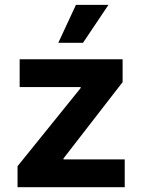

<svg xmlns="http://www.w3.org/2000/svg" viewBox="-20 -776 589 796"><path d="M52.7 -86.9 314.5 -411.1V-415H61.5V-530.3H488.3V-435.5L243.2 -119.1V-115.2H497.1V0H52.7ZM294.9 -755.9H429.7L324.2 -598.6H221.7Z"/></svg>

Font: Pretendard JP
Style: Bold
Weight: 700
Designer: Base glyphs from Inter by Rasmus Andersson; Hangeul glyphs from Noto Sans CJK(Source Han Sans) by Jang Soo-young and Kan
Foundry: Kil Hyung-jin
Version: Version 1.309